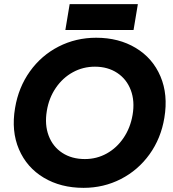

<svg xmlns="http://www.w3.org/2000/svg" viewBox="-20 -894 832 926"><path d="M52.6 -372.8Q69.1 -472.4 124.2 -549.6Q179.4 -626.8 262.7 -669.4Q346.1 -712 443.8 -712Q552.9 -712 634.7 -662.8Q716.5 -613.7 753.9 -525.6Q791.4 -437.6 772.7 -325.8Q756.4 -226.8 701.3 -150Q646.1 -73.2 563.1 -30.6Q480.1 12 382.9 12Q273.1 12 191.1 -37Q109 -86.1 71.4 -173.9Q33.8 -261.7 52.6 -372.8ZM619.4 -339.6Q630.8 -406.3 610.8 -459.3Q590.8 -512.3 545.4 -542.3Q499.9 -572.4 437.8 -572.4Q380.2 -572.4 331.3 -545.5Q282.3 -518.7 249.1 -470Q215.8 -421.3 205.8 -359Q194.7 -292.2 214.8 -239.3Q234.9 -186.3 280.6 -156.6Q326.2 -126.9 389.3 -126.9Q446.6 -126.9 494.9 -153.8Q543.2 -180.6 575.9 -228.9Q608.7 -277.3 619.4 -339.6ZM316 -874.2H644.9L624.1 -749.3H295.2Z"/></svg>

Font: Oak Sans Light Italic
Style: Regular
Weight: 400
Italic angle: -9.5°
Foundry: Erik Kennedy, Walven
Version: Version 1.000;Glyphs 3.1.2 (3151)